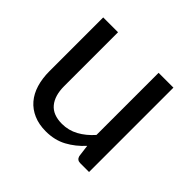

<svg xmlns="http://www.w3.org/2000/svg" viewBox="-128 -656 815 815"><g transform="rotate(45 279.0 -249.0)"><path d="M487 -506.5V0H434Q415 0 410 -18.5L403 -73Q370 -36.5 329 -14.2Q288 8 235 8Q193.5 8 161.8 -5.8Q130 -19.5 108.5 -44.5Q87 -69.5 76.2 -105Q65.5 -140.5 65.5 -183.5V-506.5H154.5V-183.5Q154.5 -126 180.8 -94.5Q207 -63 261 -63Q300.5 -63 334.8 -81.8Q369 -100.5 398 -133.5V-506.5Z"/></g></svg>

Font: Lato 2
Style: Regular
Weight: 400
Designer: Lukasz Dziedzic with Adam Twardoch and Botio Nikoltchev
Foundry: tyPoland Lukasz Dziedzic
Version: Version 2.015; 2015-08-06; http://www.latofonts.com/